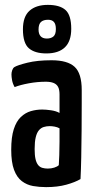

<svg xmlns="http://www.w3.org/2000/svg" viewBox="-20 -757 389 787"><path d="M169 10Q141 10 115.5 5.5Q90 1 69.5 -14.5Q49 -30 37.5 -61Q26 -92 26 -143Q26 -195 36.5 -227.5Q47 -260 65.5 -277.5Q84 -295 106.5 -301.5Q129 -308 153 -308Q168 -308 189 -305Q210 -302 224 -294Q224 -294 224 -307Q224 -320 224 -338Q224 -356 224 -370Q224 -390 218 -401Q212 -412 199.5 -417Q187 -422 168 -422Q133 -422 98 -415.5Q63 -409 40 -400Q32 -414 29.5 -428Q27 -442 27 -452Q27 -460 30 -469Q33 -478 39 -482Q52 -490 92.5 -500Q133 -510 191 -510Q257 -510 286 -483Q315 -456 315 -388V-337Q315 -280 314.5 -221.5Q314 -163 313 -112Q312 -61 310 -23Q288 -10 252 0Q216 10 169 10ZM176 -66Q190 -66 202.5 -70Q215 -74 221 -80Q222 -95 223 -121Q224 -147 224 -176.5Q224 -206 224 -231Q215 -236 204 -238Q193 -240 184 -240Q171 -240 159.5 -236.5Q148 -233 139.5 -223Q131 -213 126.5 -194.5Q122 -176 122 -146Q122 -121 125.5 -105.5Q129 -90 136 -81Q143 -72 153.5 -69Q164 -66 176 -66ZM170 -538Q123 -538 98.5 -559Q74 -580 74 -637Q74 -689 101 -713Q128 -737 176 -737Q225 -737 248.5 -716Q272 -695 272 -639Q272 -588 246 -563Q220 -538 170 -538ZM172 -599Q189 -599 199 -607.5Q209 -616 209 -638Q209 -658 201 -667Q193 -676 177 -676Q158 -676 148 -667Q138 -658 138 -636Q138 -618 146.5 -608.5Q155 -599 172 -599Z"/></svg>

Font: Yanone Kaffeesatz ExtraLight Medium
Style: Regular
Weight: 500
Version: Version 2.003